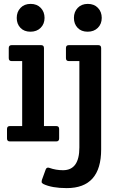

<svg xmlns="http://www.w3.org/2000/svg" viewBox="-20 -727 623 987"><path d="M206 -79H269Q284 -79 284 -64V-15Q284 0 269 0H31Q16 0 16 -15V-64Q16 -79 31 -79Q31 -79 94 -79V-413H40Q25 -413 25 -428V-480Q25 -495 40 -495H191Q206 -495 206 -480ZM85 -584Q66 -604 66 -635Q66 -666 85.5 -686.5Q105 -707 137.5 -707Q170 -707 189.5 -686.5Q209 -666 209 -635Q209 -604 189 -584Q169 -564 136.5 -564Q104 -564 85 -584ZM500 -480V41Q500 240 323 240Q247 240 203 219Q194 214 194 208.5Q194 203 195 199L215 144Q220 131 234 136Q267 148 304 148Q388 148 388 31V-413H334Q319 -413 319 -428V-480Q319 -495 334 -495H485Q500 -495 500 -480ZM379 -584Q360 -604 360 -635Q360 -666 379.5 -686.5Q399 -707 431.5 -707Q464 -707 483.5 -686.5Q503 -666 503 -635Q503 -604 483 -584Q463 -564 430.5 -564Q398 -564 379 -584Z"/></svg>

Font: Crete Round
Style: Regular
Weight: 400
Designer: Veronika Burian
Foundry: TypeTogether
Version: Version 1.001